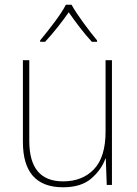

<svg xmlns="http://www.w3.org/2000/svg" viewBox="-20 -783 580 813"><path d="M454 -528H427V-226Q427 -118 378 -66.5Q329 -15 247 -15Q104 -15 104 -186V-528H77V-182Q77 10 247 10Q324 10 367 -27.5Q410 -65 426 -111H428L432 0H454ZM283 -763H259Q243 -732 209.5 -687.5Q176 -643 150 -612V-606H171Q197 -634 224 -668Q251 -702 271 -731Q291 -702 317 -668Q343 -634 369 -606H391V-612Q365 -643 332.5 -687.5Q300 -732 283 -763Z"/></svg>

Font: Noto Sans Display Thin
Style: Regular
Weight: 250
Designer: Monotype Design Team
Foundry: Monotype Imaging Inc.
Version: Version 1.900